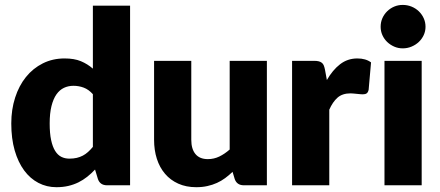

<svg xmlns="http://www.w3.org/2000/svg" viewBox="-20 -772 1833 800"><path d="M367 -379.5Q349.5 -399 329 -406.8Q308.5 -414.5 286 -414.5Q264.5 -414.5 246.5 -406Q228.5 -397.5 215.2 -378.8Q202 -360 194.5 -330Q187 -300 187 -257.5Q187 -216.5 193 -188.5Q199 -160.5 209.8 -143.2Q220.5 -126 235.5 -118.5Q250.5 -111 269 -111Q286 -111 299.8 -114.2Q313.5 -117.5 325 -123.5Q336.5 -129.5 346.8 -138.8Q357 -148 367 -160ZM522 -748.5V0H426Q397 0 388 -26L376 -65.5Q360.5 -49 343.5 -35.5Q326.5 -22 306.8 -12.2Q287 -2.5 264.2 2.8Q241.5 8 215 8Q174.5 8 140 -10Q105.5 -28 80.5 -62Q55.5 -96 41.2 -145.2Q27 -194.5 27 -257.5Q27 -315.5 43 -365.2Q59 -415 88.2 -451.2Q117.5 -487.5 158.5 -508Q199.5 -528.5 249 -528.5Q289.5 -528.5 317 -517Q344.5 -505.5 367 -486V-748.5Z M1092 -518.5V0H996Q967 0 958 -26L949 -56Q934 -41.5 918 -29.8Q902 -18 883.8 -9.8Q865.5 -1.5 844.2 3.2Q823 8 798 8Q755.5 8 722.8 -6.8Q690 -21.5 667.5 -48Q645 -74.5 633.5 -110.5Q622 -146.5 622 -189.5V-518.5H777V-189.5Q777 -151 794.5 -130Q812 -109 846 -109Q871.5 -109 893.8 -119.8Q916 -130.5 937 -149V-518.5Z M1342 -438.5Q1366 -480.5 1397.2 -504.5Q1428.5 -528.5 1469 -528.5Q1504 -528.5 1526 -512L1516 -398Q1513.5 -387 1507.8 -383Q1502 -379 1492 -379Q1488 -379 1481.5 -379.5Q1475 -380 1468 -380.8Q1461 -381.5 1453.8 -382.2Q1446.5 -383 1440.5 -383Q1406.5 -383 1386.2 -365Q1366 -347 1352 -315V0H1197V-518.5H1289Q1300.5 -518.5 1308.2 -516.5Q1316 -514.5 1321.2 -510.2Q1326.5 -506 1329.2 -499Q1332 -492 1334 -482Z M1737 -518.5V0H1582V-518.5ZM1753 -660.5Q1753 -642 1745.5 -625.8Q1738 -609.5 1725 -597.2Q1712 -585 1694.8 -577.8Q1677.5 -570.5 1658 -570.5Q1639 -570.5 1622.5 -577.8Q1606 -585 1593.2 -597.2Q1580.5 -609.5 1573.2 -625.8Q1566 -642 1566 -660.5Q1566 -679.5 1573.2 -696Q1580.5 -712.5 1593.2 -725Q1606 -737.5 1622.5 -744.5Q1639 -751.5 1658 -751.5Q1677.5 -751.5 1694.8 -744.5Q1712 -737.5 1725 -725Q1738 -712.5 1745.5 -696Q1753 -679.5 1753 -660.5Z"/></svg>

Font: Lato 2
Style: Regular
Weight: 900
Designer: Lukasz Dziedzic with Adam Twardoch and Botio Nikoltchev
Foundry: tyPoland Lukasz Dziedzic
Version: Version 2.015; 2015-08-06; http://www.latofonts.com/